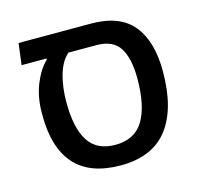

<svg xmlns="http://www.w3.org/2000/svg" viewBox="-92 -696 839 804"><g transform="rotate(-15 328.0 -294.0)"><path d="M337 9Q204 9 138.5 -64Q73 -137 73 -278V-288Q73 -357 95.5 -412.5Q118 -468 151 -499V-511L252 -517L244 -502Q214 -475 199 -423Q184 -371 184 -305Q184 -193 220.5 -136.5Q257 -80 337 -80Q421 -80 459 -143Q497 -206 497 -325Q497 -412 468 -458Q439 -504 367 -504H43L55 -597H369Q493 -597 550.5 -527Q608 -457 608 -326Q608 -164 541 -77.5Q474 9 337 9Z"/></g></svg>

Font: Noto Sans Hebrew Thin Medium
Style: Regular
Weight: 500
Version: Version 3.001